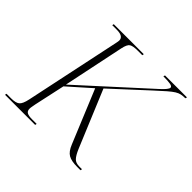

<svg xmlns="http://www.w3.org/2000/svg" viewBox="-184 -898 1081 1081"><g transform="rotate(45 356.5 -357.0)"><path d="M-11 0 -9 -10H28Q64 -10 79.5 -22.5Q95 -35 104 -78L225 -651Q226 -656 227 -661.5Q228 -667 228 -671Q228 -704 175 -704H139L141 -714H380L378 -704H342Q305 -704 290 -695Q275 -686 267 -647L191 -283L579 -636Q620 -673 620 -687Q620 -697 602 -700.5Q584 -704 546 -704L549 -714H724L721 -704Q702 -704 688 -701Q674 -698 658.5 -688.5Q643 -679 620 -659Q597 -639 559 -604L356 -417L498 -76Q513 -41 527.5 -25.5Q542 -10 571 -10H592L590 0H565Q517 0 493 -14Q469 -28 453 -68L322 -385L188 -266L148 -82Q146 -70 144 -60Q142 -50 142 -42Q142 -24 154.5 -17Q167 -10 194 -10H231L229 0Z"/></g></svg>

Font: Noto Serif Display ExtraLight
Style: Italic
Weight: 200
Italic angle: -12°
Designer: Monotype Design Team
Foundry: Monotype Imaging Inc.
Version: Version 2.009